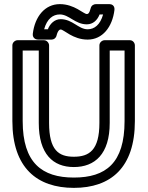

<svg xmlns="http://www.w3.org/2000/svg" viewBox="-20 -874 720 931"><path d="M90 -287V-629H168V-278C168 -127 237 -64 338 -64C440 -64 512 -127 512 -278V-629H584V-287C584 -83 493 -13 338 -13C184 -13 90 -84 90 -287ZM40 -287C40 -60 160 37 338 37C517 37 634 -61 634 -287V-654C634 -665 625 -679 610 -679H487C476 -679 462 -669 462 -654V-278C462 -145 412 -114 338 -114C265 -114 218 -145 218 -278V-654C218 -665 208 -679 193 -679H65C54 -679 40 -669 40 -654ZM405 -732C360 -732 332 -781 274 -781C244 -781 222 -758 212 -732H194C208 -783 237 -804 270 -804C315 -804 344 -756 401 -756C431 -756 452 -776 463 -804H480C466 -754 438 -732 405 -732ZM405 -682C477 -682 525 -743 535 -826C537 -848 521 -854 511 -854H445C434 -854 423 -847 420 -835C413 -807 406 -806 401 -806C385 -806 341 -854 270 -854C198 -854 149 -794 139 -710C137 -689 154 -682 164 -682H230C241 -682 251 -689 254 -701C261 -729 271 -731 274 -731C290 -731 333 -682 405 -682Z"/></svg>

Font: Falling Sky
Style: ExtOu
Weight: 400
Designer: Paul D. Hunt
Foundry: Adobe Systems Incorporated
Version: Version 1.02